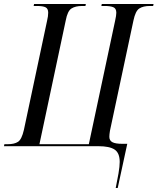

<svg xmlns="http://www.w3.org/2000/svg" viewBox="-42 -734 791 964"><path d="M539 210Q547 172 553 136.5Q559 101 559 79Q559 34 533.5 17Q508 0 452 0H-22L-20 -10H-3Q30 -10 48.5 -22Q67 -34 78 -82L194 -628Q200 -653 200 -670Q200 -691 186.5 -697.5Q173 -704 144 -704H127L129 -714H389L387 -704H370Q337 -704 317 -691.5Q297 -679 288 -631L156 -10H404L536 -630Q539 -643 540.5 -653.5Q542 -664 542 -670Q542 -692 526.5 -698Q511 -704 485 -704H467L469 -714H729L727 -704H710Q677 -704 657.5 -691.5Q638 -679 628 -631L510 -77Q507 -58 507 -47Q507 -28 522.5 -20Q538 -12 571 -12H597L549 210Z"/></svg>

Font: Noto Serif Display Condensed
Style: Italic
Weight: 400
Width: 3
Italic angle: -12°
Designer: Monotype Design Team
Foundry: Monotype Imaging Inc.
Version: Version 2.009